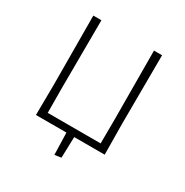

<svg xmlns="http://www.w3.org/2000/svg" viewBox="-177 -784 1032 1069"><g transform="rotate(30 339.0 -249.0)"><path d="M118 0 120 -194 118 -639H170L168 -197L169 -43H509L510 -194L508 -639H560L558 -197L560 0H364L360 135L318 141L314 0Z"/></g></svg>

Font: Alegreya Sans Light
Style: Regular
Weight: 300
Designer: Juan Pablo del Peral
Foundry: Huerta Tipografica
Version: Version 2.007